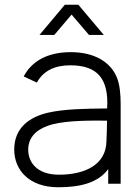

<svg xmlns="http://www.w3.org/2000/svg" viewBox="-20 -775 589 810"><path d="M80 -452.5 135.5 -426.5C162.5 -476 210.5 -499.5 276.5 -499.5C391.5 -499.5 439.5 -442.5 432 -317.5C334 -316.5 250.5 -315 182 -299.5C103.5 -281 40 -235.5 40 -144C40 -59 101.5 15 226 15C316 15 393 -2.5 436.5 -61.5V0H489V-336.5C489 -375 485.5 -415.5 474.5 -444.5C448 -514 377.5 -555 278.5 -555C183 -555 115 -519 80 -452.5ZM99 -143.5C99 -209.5 154 -238 201.5 -250.5C268.5 -267.5 364.5 -266.5 431.5 -266C431 -237.5 430.5 -201 429 -178C427 -80.5 339 -38 229 -38C132 -38 99 -94 99 -143.5ZM146.5 -627.5H209L282 -713.5L355.5 -627.5H418L310.5 -755H253.5Z"/></svg>

Font: Eudonet Light
Style: Regular
Weight: 300
Designer: Mikhail Sharanda
Foundry: Mikhail Sharanda
Version: Version 4.503;Glyphs 3.1.2 (3151)